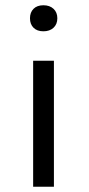

<svg xmlns="http://www.w3.org/2000/svg" viewBox="-20 -710 339 730"><path d="M107.5 -604.5Q94 -618 94 -640.5Q94 -663 107.5 -676.5Q121 -690 145 -690Q169 -690 183.5 -676.5Q198 -663 198 -640.5Q198 -618 183.5 -604.5Q169 -591 145 -591Q121 -591 107.5 -604.5ZM106 0V-479H185V0Z"/></svg>

Font: Karmilla
Style: Regular
Weight: 400
Designer: Jonathan Pinhorn
Version: Version 1.000